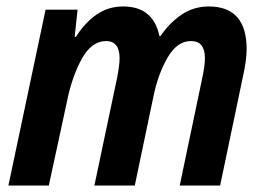

<svg xmlns="http://www.w3.org/2000/svg" viewBox="-20 -574 821 594"><path d="M131 0 187 -259Q202 -335 232.5 -391Q263 -447 308 -447Q350 -447 350 -394Q350 -372 342 -332L272 0H397L455 -277Q469 -345 498.5 -396Q528 -447 571 -447Q614 -447 614 -394Q614 -370 605 -329L536 0H661L732 -339Q743 -388 743 -422Q743 -554 626 -554Q579 -554 541.5 -528.5Q504 -503 477 -463H473Q454 -554 361 -554Q314 -554 277.5 -528Q241 -502 215 -460H211L220 -544H121L6 0Z"/></svg>

Font: Noto Sans UI SemiCondensed
Style: Bold Italic
Weight: 700
Width: 4
Designer: Monotype Design Team
Foundry: Monotype Imaging Inc.
Version: 1.001